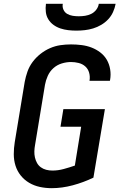

<svg xmlns="http://www.w3.org/2000/svg" viewBox="-20 -975 640 1003"><path d="M250 8Q218 8 188 1.5Q158 -5 132.5 -20Q107 -35 88.5 -58Q70 -81 61 -109.5Q52 -138 52 -169.5Q52 -201 57 -232L109 -547Q114 -574 123.5 -601Q133 -628 150.5 -651.5Q168 -675 191.5 -693.5Q215 -712 241.5 -723.5Q268 -735 295.5 -739Q323 -743 351 -743Q379 -743 406.5 -739.5Q434 -736 458.5 -726.5Q483 -717 504 -701Q525 -685 538 -662.5Q551 -640 555.5 -612.5Q560 -585 555 -557Q555 -556 554.5 -555Q554 -554 554 -553H447Q447 -554 447.5 -554.5Q448 -555 448 -555Q451 -576 445.5 -595.5Q440 -615 425.5 -628Q411 -641 391 -646Q371 -651 351 -651Q327 -651 302.5 -643.5Q278 -636 259 -619Q240 -602 229.5 -578.5Q219 -555 215 -532L163 -217Q160 -201 159.5 -184.5Q159 -168 162.5 -152.5Q166 -137 173.5 -123.5Q181 -110 193.5 -101Q206 -92 221.5 -88Q237 -84 254 -84Q283 -84 312.5 -92Q342 -100 371 -110L404 -313H296L311 -405H528L468 -47Q416 -22 360 -7Q304 8 250 8ZM379 -815Q357 -815 336 -817.5Q315 -820 295.5 -826.5Q276 -833 259.5 -845Q243 -857 232.5 -874Q222 -891 219.5 -912Q217 -933 220 -955H308Q305 -939 311.5 -924.5Q318 -910 331 -902.5Q344 -895 359.5 -892.5Q375 -890 391 -890Q408 -890 424.5 -892.5Q441 -895 456.5 -902.5Q472 -910 483 -924.5Q494 -939 496 -955H584Q580 -933 570.5 -912Q561 -891 545 -874Q529 -857 508.5 -845Q488 -833 466.5 -826.5Q445 -820 423 -817.5Q401 -815 379 -815Z"/></svg>

Font: Iosevka SS04 SmBd Ex Obl
Style: Regular
Weight: 600
Width: 7
Italic angle: -9°
Monospace: yes
Designer: Belleve Invis
Foundry: Belleve Invis
Version: Version 19.0.0; ttfautohint (v1.8.4)